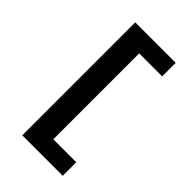

<svg xmlns="http://www.w3.org/2000/svg" viewBox="-291 -902 1203 1203"><g transform="rotate(45 310.0 -300.5)"><path d="M158 200H516.5V80H313V-681H516.5V-801H158Z"/></g></svg>

Font: Monaspace Argon ExtraBold
Style: Bold
Weight: 800
Designer: Riley Cran & the Lettermatic Team
Foundry: Lettermatic
Version: Version 1.000 (Monaspace Argon)